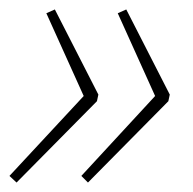

<svg xmlns="http://www.w3.org/2000/svg" viewBox="-29 -470 408 406"><path d="M157 -84 143 -98 299 -267 220 -442 238 -450 330 -270 327 -256ZM6 -84 -9 -98 148 -267 69 -442 87 -450 179 -270 176 -256Z"/></svg>

Font: Noto Sans UI SemiCondensed Thin
Style: Italic
Weight: 250
Width: 4
Italic angle: -12°
Designer: Monotype Design Team
Foundry: Monotype Imaging Inc.
Version: Version 1.901